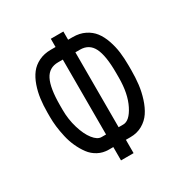

<svg xmlns="http://www.w3.org/2000/svg" viewBox="-164 -826 928 968"><g transform="rotate(-30 300.0 -342.0)"><path d="M536.6 -355Q536.6 -312 532 -273.2Q527.3 -234.4 514.9 -195.6Q502.4 -156.7 483.6 -128.7Q464.8 -100.6 434.1 -83Q403.3 -65.4 364.3 -65.4H337.4V12.2H264.2V-65.4H237.8Q204.6 -65.4 177 -80.1Q149.4 -94.7 131.1 -119.4Q112.8 -144 99.1 -174.1Q85.4 -204.1 77.9 -237.5Q70.3 -271 66.9 -300Q63.5 -329.1 63.5 -355V-382.3Q63.5 -424.3 68.4 -460.9Q73.2 -497.6 85.4 -532.7Q97.7 -567.9 116.7 -592.8Q135.7 -617.7 166.5 -632.8Q197.3 -647.9 236.8 -647.9H264.2V-695.8H337.4V-647.9H364.3Q403.8 -647.9 434.3 -632.8Q464.8 -617.7 483.9 -592.8Q502.9 -567.9 515.1 -532.7Q527.3 -497.6 532 -461.2Q536.6 -424.8 536.6 -382.8ZM463.4 -382.8Q463.4 -482.9 440.2 -528.8Q417 -574.7 364.3 -574.7H337.4V-138.7H364.3Q401.4 -138.7 432.4 -200.2Q463.4 -261.7 463.4 -355ZM136.7 -355Q136.7 -300.3 152.1 -249.3Q167.5 -198.2 190.9 -168.5Q214.4 -138.7 237.8 -138.7H264.2V-574.7H236.8Q183.6 -574.7 160.2 -528.6Q136.7 -482.4 136.7 -382.3Z"/></g></svg>

Font: Anka/Coder
Style: Regular
Weight: 400
Monospace: yes
Version: Version 001.100